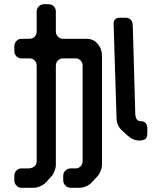

<svg xmlns="http://www.w3.org/2000/svg" viewBox="-20 -787 768 911"><path d="M119 12H81Q68 12 58 22Q48 32 48 47V69Q48 83 58 93.5Q68 104 81 104H139Q155 104 170 97Q187 90 198.5 78Q210 66 221 53Q231 44 238 26.5Q245 9 245 -5V-476Q245 -490 255 -500Q265 -510 279 -510H339Q353 -510 362.5 -500Q372 -490 372 -476V-23Q372 -8 362.5 2Q353 12 339 12H315Q301 12 290.5 22Q280 32 280 47V69Q280 83 290.5 93.5Q301 104 315 104H357Q372 104 388.5 97Q405 90 416 78Q421 72 427 66Q433 60 439 53Q449 44 456.5 26.5Q464 9 464 -5V-521Q464 -555 443.5 -579Q423 -603 390 -603H279Q265 -603 255 -613Q245 -623 245 -638V-733Q245 -747 235 -757Q225 -767 211 -767H189Q175 -767 164.5 -757Q154 -747 154 -733V-638Q154 -623 144.5 -613Q135 -603 119 -603H81Q68 -603 58 -592.5Q48 -582 48 -567V-544Q48 -530 58 -520Q68 -510 81 -510H119Q135 -510 144.5 -500Q154 -490 154 -476V-23Q154 7 119 12ZM561 -166 585 -144Q612 -120 642 -120Q654 -120 666.5 -125.5Q679 -131 679 -155V-177Q679 -212 647 -212Q625 -212 622 -243L610 -668Q607 -703 574 -703H548Q520 -703 519 -675L533 -225Q534 -189 561 -166Z"/></svg>

Font: WD-XL Lubrifont TC
Style: Regular
Weight: 400
Designer: [WD-XL Lubrifont] Copyright 2020-2022 (c) NightFurySL2001, Skr-ZERO; [ZCOOL QingKe HuangYou] Copyright 2018-2022 (c) The
Version: Version 2.001;hotconv 1.1.1;makeotfexe 2.6.0